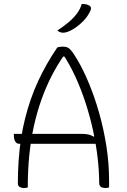

<svg xmlns="http://www.w3.org/2000/svg" viewBox="-20 -945 640 968"><path d="M50 -270H394Q411 -270 425.5 -267Q440 -264 451 -256L473 -268V-220H78Q68 -220 62 -225.5Q56 -231 53 -240Q50 -249 50 -260ZM120 0Q117 1 112.5 2Q108 3 100 3Q94 3 87 1Q80 -1 75 -6Q70 -11 70 -20Q70 -80 74 -136.5Q78 -193 86 -245.5Q94 -298 106.5 -347.5Q119 -397 135 -443.5Q151 -490 171.5 -534.5Q192 -579 216.5 -622Q241 -665 269 -706Q277 -708 283 -709Q289 -710 297 -710Q312 -710 322.5 -704.5Q333 -699 344 -684Q355 -669 371 -642Q400 -593 428.5 -524.5Q457 -456 480 -375Q503 -294 516.5 -207.5Q530 -121 530 -34Q530 -23 530 -15.5Q530 -8 530 0Q526 1 522.5 2Q519 3 514 3Q505 3 497 1Q489 -1 484.5 -7Q480 -13 480 -23Q480 -81 472.5 -147Q465 -213 450 -283Q435 -353 413 -421.5Q391 -490 362 -554Q333 -618 297 -672L316 -660H287L307 -672Q270 -620 240.5 -562.5Q211 -505 188.5 -441.5Q166 -378 150.5 -307.5Q135 -237 127.5 -160.5Q120 -84 120 0ZM392 -925Q399 -925 404.5 -924.5Q410 -924 415 -923Q420 -922 426 -919Q436 -915 438 -908Q440 -901 437 -894Q431 -880 421.5 -865.5Q412 -851 398.5 -837.5Q385 -824 369.5 -812Q354 -800 336 -791Q326 -786 316 -783Q306 -780 298 -780Q294 -780 289 -781Q284 -782 279 -784.5Q274 -787 269 -791Q301 -812 326 -833Q351 -854 368 -877Q385 -900 392 -925Z"/></svg>

Font: Recursive Monospace Casual Light
Style: Regular
Weight: 300
Version: Version 1.047